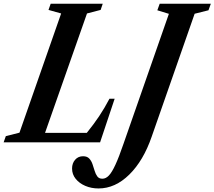

<svg xmlns="http://www.w3.org/2000/svg" viewBox="-75 -782 1178 1055"><path d="M-55 0 -43 -34 32 -53 261 -708 191.5 -727.5 203.5 -761.5H489.5L478 -727.5L403 -708L172.5 -52H402Q440 -99 469.8 -143.5Q499.5 -188 526.5 -239.5H555L475 0ZM466.5 253.5Q427 253.5 394 239.5Q361 225.5 341 200.8Q321 176 321 144Q321 115 337.8 95.8Q354.5 76.5 381.5 76.5Q403.5 76.5 415.2 89Q427 101.5 433.2 119.8Q439.5 138 445 156.5Q450.5 175 459.8 187.5Q469 200 487.5 200Q506.5 200 523.2 182.5Q540 165 559.2 123.2Q578.5 81.5 603.5 8.5L853 -706L789.5 -725.5L802.5 -761.5H1083.5L1070.5 -725.5L994.5 -706.5L758.5 -31Q713 101 635.5 177.2Q558 253.5 466.5 253.5Z"/></svg>

Font: Libre Caslon Condensed Bold
Style: Italic
Weight: 700
Italic angle: -22.583°
Designer: Pablo Impallari, Rodrigo Fuenzalida, Katja Schimmel, Ertekin Erdin
Foundry: Pablo Impallari, Rodrigo Fuenzalida
Version: Version 2.000; ttfautohint (v1.8.4.7-5d5b);gftools[0.9.33]